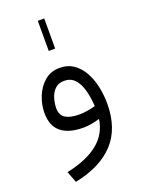

<svg xmlns="http://www.w3.org/2000/svg" viewBox="-163 -693 763 1027"><g transform="rotate(-20 218.5 -179.5)"><path d="M187.5 -447.3V-618.7H224.1V-447.3ZM385.3 -76.2Q385.3 64.9 308.8 147.7Q232.4 230.5 84.5 260.3L60.1 196.3Q175.8 171.9 239.7 120.4Q303.7 68.8 315.9 -13.7Q295.9 -7.3 270.5 -2.7Q245.1 2 223.1 2Q140.1 2 96.2 -33.4Q52.2 -68.8 52.2 -142.6Q52.2 -189.9 70.6 -235.8Q88.9 -281.7 124 -312Q159.2 -342.3 209.5 -342.3Q256.3 -342.3 289.6 -319.1Q322.8 -295.9 344 -257.6Q365.2 -219.2 375.2 -171.9Q385.3 -124.5 385.3 -76.2ZM225.6 -71.8Q248 -71.8 271.7 -75.7Q295.4 -79.6 317.9 -85.9Q314.9 -138.2 303.2 -179.4Q291.5 -220.7 268.8 -244.9Q246.1 -269 209 -269Q175.3 -269 155.8 -248.5Q136.2 -228 128.2 -199.2Q120.1 -170.4 120.1 -145.5Q120.1 -105.5 147.5 -88.6Q174.8 -71.8 225.6 -71.8Z"/></g></svg>

Font: Vazirmatn FD Light
Style: Regular
Weight: 300
Designer: Saber Rastikerdar
Foundry: Saber Rastikerdar
Version: Version 33.003